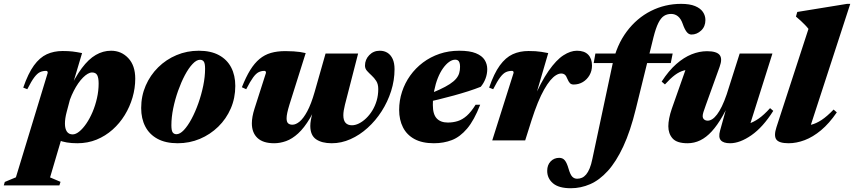

<svg xmlns="http://www.w3.org/2000/svg" viewBox="-109 -746 4537 1020"><path d="M245 -150.5Q240.5 -133.5 238.2 -118Q236 -102.5 236 -89.5Q236 -62.5 246.2 -47.2Q256.5 -32 277 -32Q293.5 -32 312.5 -47.5Q331.5 -63 349.8 -89.8Q368 -116.5 382.8 -151.2Q397.5 -186 406.2 -224.8Q415 -263.5 415 -302.5Q415 -332 407.5 -346.5Q400 -361 380 -361Q369.5 -361 357.2 -354Q345 -347 332 -334Q319 -321 306.5 -303Q294 -285 282.8 -263Q271.5 -241 262.5 -216.5ZM148.5 -50 229 -47.5 157 196.5 212.5 220 206.5 239H-89L-83.5 220.5L-24.5 196L144.5 -359Q144.5 -363.5 142.8 -366.5Q141 -369.5 136 -369.5Q118.5 -369.5 104 -363Q89.5 -356.5 73.8 -336Q58 -315.5 36 -272L14.5 -280.5Q40.5 -356 71.2 -398.2Q102 -440.5 139.5 -457.8Q177 -475 223.5 -475Q254.5 -475 275.8 -472.5Q297 -470 327 -464L266.5 -260.5L253.5 -257.5Q289.5 -335.5 325.5 -383.8Q361.5 -432 400 -454.2Q438.5 -476.5 481 -476.5Q535.5 -476.5 572.5 -437.2Q609.5 -398 609.5 -328Q609.5 -277.5 595 -228Q580.5 -178.5 553.8 -134.8Q527 -91 489 -57.2Q451 -23.5 404 -4.2Q357 15 302 15Q240 15 201.5 -1.8Q163 -18.5 148.5 -50Z M947 -476.5Q1011 -476.5 1054.2 -453Q1097.5 -429.5 1119.2 -387.5Q1141 -345.5 1141 -289.5Q1141 -225 1117 -169.8Q1093 -114.5 1050.5 -73Q1008 -31.5 952.8 -8.2Q897.5 15 835 15Q771 15 727.8 -8.5Q684.5 -32 662.8 -74Q641 -116 641 -172Q641 -236 665 -291.2Q689 -346.5 731.2 -388.2Q773.5 -430 828.8 -453.2Q884 -476.5 947 -476.5ZM828.5 -33Q847 -33 867.8 -55Q888.5 -77 908.5 -114.2Q928.5 -151.5 944.8 -197.5Q961 -243.5 970.8 -291Q980.5 -338.5 980.5 -381Q980.5 -409.5 973.5 -419Q966.5 -428.5 953.5 -428.5Q935 -428.5 914 -406.2Q893 -384 873.2 -346.8Q853.5 -309.5 837.2 -263.8Q821 -218 811.2 -170.5Q801.5 -123 801.5 -80.5Q801.5 -52 808.5 -42.5Q815.5 -33 828.5 -33Z M1620.5 -461.5H1793.5L1723.5 -189.5Q1719.5 -173 1717.2 -159.2Q1715 -145.5 1715 -134Q1715 -106.5 1726.8 -93.5Q1738.5 -80.5 1760.5 -80.5Q1778.5 -80.5 1797.8 -90Q1817 -99.5 1835.5 -117Q1854 -134.5 1868.8 -158.5Q1883.5 -182.5 1892 -211.2Q1900.5 -240 1900.5 -273Q1900.5 -299 1889.8 -315.8Q1879 -332.5 1865.2 -345Q1851.5 -357.5 1840.8 -369.5Q1830 -381.5 1830 -397.5Q1830 -429.5 1852.5 -453Q1875 -476.5 1908.5 -476.5Q1932 -476.5 1949.5 -465.5Q1967 -454.5 1977 -432.8Q1987 -411 1987 -378.5Q1987 -319.5 1968.8 -262.2Q1950.5 -205 1918.5 -155Q1886.5 -105 1844.2 -66.8Q1802 -28.5 1753.2 -6.8Q1704.5 15 1653.5 15Q1600.5 15 1570 -6.2Q1539.5 -27.5 1539.5 -77Q1539.5 -91.5 1542.5 -108.5Q1545.5 -125.5 1551 -146L1582 -252.5L1595 -248.5Q1568 -169 1537.5 -117.8Q1507 -66.5 1475 -37.2Q1443 -8 1410.8 3.5Q1378.5 15 1347.5 15Q1288.5 15 1258.8 -13Q1229 -41 1229 -91Q1229 -124.5 1243 -168.5L1304 -359Q1304 -363.5 1302.2 -366.5Q1300.5 -369.5 1295.5 -369.5Q1279 -369.5 1265 -362.5Q1251 -355.5 1235.8 -334.8Q1220.5 -314 1199 -272L1176 -282.5Q1197.5 -337 1220.2 -373.8Q1243 -410.5 1269.8 -432.8Q1296.5 -455 1330 -464.8Q1363.5 -474.5 1407 -474.5Q1431.5 -474.5 1450.2 -473.2Q1469 -472 1484.8 -469.8Q1500.5 -467.5 1515 -464L1428.5 -189.5Q1421 -165 1417.2 -147.2Q1413.5 -129.5 1413.5 -117.5Q1413.5 -98 1421.8 -90.8Q1430 -83.5 1444.5 -83.5Q1462.5 -83.5 1482.8 -100.2Q1503 -117 1523.5 -155Q1544 -193 1562.5 -257.5Z M2309.5 -429Q2293.5 -429 2276.8 -417Q2260 -405 2244.5 -383.2Q2229 -361.5 2217 -331.5Q2205 -301.5 2197.8 -265.2Q2190.5 -229 2190.5 -188Q2190.5 -139 2211 -117Q2231.5 -95 2270 -95Q2298 -95 2322.8 -102.8Q2347.5 -110.5 2370.8 -131Q2394 -151.5 2417.5 -189.5H2442Q2410 -107 2372.5 -62.8Q2335 -18.5 2291.5 -1.8Q2248 15 2196 15Q2134 15 2093 -7.2Q2052 -29.5 2031.8 -69.5Q2011.5 -109.5 2011.5 -162Q2011.5 -212 2026.8 -258.5Q2042 -305 2070.2 -344.5Q2098.5 -384 2138 -413.8Q2177.5 -443.5 2226 -460Q2274.5 -476.5 2330.5 -476.5Q2386.5 -476.5 2419 -463.2Q2451.5 -450 2465.5 -427.8Q2479.5 -405.5 2479.5 -379Q2479.5 -352.5 2470.2 -328.2Q2461 -304 2445 -285Q2415 -273 2378.2 -261.2Q2341.5 -249.5 2301.5 -238.5Q2261.5 -227.5 2220.5 -217.5Q2179.5 -207.5 2141 -199L2143 -236Q2191 -254 2224.8 -269.5Q2258.5 -285 2280.2 -299.2Q2302 -313.5 2314 -327.8Q2326 -342 2330.5 -357.5Q2335 -373 2335 -391Q2335 -404.5 2332.2 -412.8Q2329.5 -421 2324 -425Q2318.5 -429 2309.5 -429Z M2619.5 -359Q2619.5 -363.5 2617.8 -366.5Q2616 -369.5 2611 -369.5Q2593.5 -369.5 2579 -363Q2564.5 -356.5 2548.8 -336Q2533 -315.5 2511 -272L2489.5 -280.5Q2515.5 -356 2546.2 -398.2Q2577 -440.5 2614.5 -457.8Q2652 -475 2698.5 -475Q2719.5 -475 2735.5 -474Q2751.5 -473 2767.2 -470.5Q2783 -468 2803.5 -464L2723 -189L2720 -207.5Q2764.5 -311 2805.5 -369.5Q2846.5 -428 2884.2 -452.2Q2922 -476.5 2956 -476.5Q2995.5 -476.5 3015.8 -455.5Q3036 -434.5 3036 -398Q3036 -369.5 3022.8 -346.5Q3009.5 -323.5 2987.5 -310.2Q2965.5 -297 2938.5 -297Q2925.5 -297 2918.5 -304.5Q2911.5 -312 2905 -327.5Q2899 -343.5 2891.2 -349.5Q2883.5 -355.5 2872.5 -355.5Q2859.5 -355.5 2844.8 -346.5Q2830 -337.5 2814.2 -318.8Q2798.5 -300 2781.8 -270.5Q2765 -241 2748.2 -200Q2731.5 -159 2714.5 -106L2681 0H2506Z M3045 -411 3054 -461.5H3464.5L3454.5 -411ZM3269 -168Q3240 -49 3202.2 32Q3164.5 113 3120 162Q3075.5 211 3026 232.5Q2976.5 254 2923.5 254Q2859.5 254 2828.8 227.8Q2798 201.5 2798 161.5Q2798 130.5 2816.2 111.5Q2834.5 92.5 2862 92.5Q2880.5 92.5 2891.5 105.8Q2902.5 119 2911.5 150.5Q2920.5 181.5 2931 192.5Q2941.5 203.5 2957 203.5Q2971 203.5 2982.8 198.2Q2994.5 193 3004.8 181Q3015 169 3023.5 148.5Q3032 128 3038 98L3145.5 -407Q3167 -507 3220.5 -578.5Q3274 -650 3349 -687.8Q3424 -725.5 3509.5 -725.5Q3555 -725.5 3583.5 -713.8Q3612 -702 3625.2 -682.5Q3638.5 -663 3638.5 -639.5Q3638.5 -605 3615.8 -583.8Q3593 -562.5 3564.5 -562.5Q3549.5 -562.5 3538.5 -577Q3527.5 -591.5 3518 -619Q3508.5 -646.5 3492.8 -659.2Q3477 -672 3456.5 -672Q3435 -672 3418.5 -661.5Q3402 -651 3388.5 -624Q3375 -597 3362.5 -547.5Z M3716.5 -52.5 3774 -259.5 3786 -246Q3758 -179 3729.8 -129.5Q3701.5 -80 3672.2 -48Q3643 -16 3611 -0.5Q3579 15 3543.5 15Q3487 15 3464.2 -10.5Q3441.5 -36 3441.5 -75.5Q3441.5 -94 3446.2 -118.2Q3451 -142.5 3460 -168.5L3549.5 -422.5L3583.5 -377Q3550 -378.5 3525 -371.8Q3500 -365 3476.5 -347.5Q3453 -330 3423.5 -297.5L3406 -312.5Q3443.5 -370.5 3483.8 -405.8Q3524 -441 3565.2 -457.5Q3606.5 -474 3647 -474Q3697.5 -474 3713.8 -454.2Q3730 -434.5 3714 -391L3641 -188.5Q3632 -163.5 3628 -150.8Q3624 -138 3624 -129.5Q3624 -118 3631.5 -111.5Q3639 -105 3651 -105Q3662.5 -105 3675 -113Q3687.5 -121 3700.2 -137.8Q3713 -154.5 3726 -181.2Q3739 -208 3751.5 -244.5L3820.5 -461.5H3994.5L3861 -38.5L3821.5 -80.5Q3845.5 -82 3869.8 -89.5Q3894 -97 3921.5 -116Q3949 -135 3982 -171.5L3999 -157Q3944 -70 3882.8 -27.5Q3821.5 15 3769.5 15Q3734 15 3720.2 -1Q3706.5 -17 3716.5 -52.5Z M4186 -592.5Q4177.5 -603.5 4167.2 -614Q4157 -624.5 4145.2 -635.5Q4133.5 -646.5 4119.5 -658L4126.5 -682.5L4391 -725.5H4408L4184.5 -39L4144 -78Q4173 -77 4199.8 -83.2Q4226.5 -89.5 4255.5 -108.5Q4284.5 -127.5 4319.5 -164L4336.5 -149Q4296 -90 4252.8 -54Q4209.5 -18 4165.8 -1.5Q4122 15 4080.5 15Q4029.5 15 4015.2 -5Q4001 -25 4016 -70.5Z"/></svg>

Font: Newsreader 36pt ExtraBold
Style: Italic
Weight: 800
Italic angle: -17°
Designer: Hugues Gentile
Foundry: Production Type
Version: Version 1.003